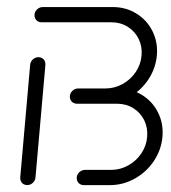

<svg xmlns="http://www.w3.org/2000/svg" viewBox="-20 -539 499 559"><path d="M59.3 0Q53.3 0 48.3 -3Q43.3 -5.9 40.9 -11.1Q38.5 -16.3 38.9 -22.2L67.8 -350.4Q68.1 -356.3 71.7 -361.5Q75.2 -366.7 80.6 -369.6Q85.9 -372.6 91.9 -372.6Q97.8 -372.6 102.8 -369.6Q107.8 -366.7 110.2 -361.5Q112.6 -356.3 112.2 -350.4L83.3 -22.2Q83 -16.3 79.4 -11.1Q75.9 -5.9 70.6 -3Q65.2 0 59.3 0ZM257.8 -281.5H324.4Q362.6 -281.5 393.3 -262.6Q424.1 -243.7 440.2 -211.3Q456.3 -178.9 453 -140.7Q449.6 -102.6 428 -70.2Q406.3 -37.8 372.2 -18.9Q338.1 0 300 0H223.7Q217.8 0 212.8 -3Q207.8 -5.9 205.4 -11.1Q203 -16.3 203.3 -22.2Q203.7 -28.1 207.2 -33.3Q210.7 -38.5 216.1 -41.5Q221.5 -44.4 227.4 -44.4H303.7Q330 -44.4 353.3 -57.4Q376.7 -70.4 391.5 -92.4Q406.3 -114.4 408.5 -140.7Q410.7 -167 399.8 -189.1Q388.9 -211.1 368 -224.1Q347 -237 320.7 -237H254.1ZM183.3 -259.3Q183.7 -265.2 187.2 -270.4Q190.7 -275.6 196.1 -278.5Q201.5 -281.5 207.4 -281.5H287.4Q313.7 -281.5 337 -294.4Q360.4 -307.4 375.2 -329.4Q390 -351.5 392.2 -377.8Q394.4 -404.1 383.5 -426.1Q372.6 -448.1 351.7 -461.1Q330.7 -474.1 304.4 -474.1H100.7Q94.8 -474.1 89.8 -477Q84.8 -480 82.4 -485.2Q80 -490.4 80.4 -496.3Q80.7 -502.2 84.3 -507.4Q87.8 -512.6 93.1 -515.6Q98.5 -518.5 104.4 -518.5H308.1Q346.3 -518.5 377 -499.6Q407.8 -480.7 423.9 -448.3Q440 -415.9 436.7 -377.8Q433.3 -339.6 411.7 -307.2Q390 -274.8 355.9 -255.9Q321.9 -237 283.7 -237H203.7Q197.8 -237 192.8 -240Q187.8 -243 185.4 -248.1Q183 -253.3 183.3 -259.3Z"/></svg>

Font: 26F Galaxy Sans Oblique
Style: Regular
Weight: 400
Italic angle: -5°
Designer: C₂₉H₂₅N₃O₅
Version: Version 1.200;FEAKit 1.0